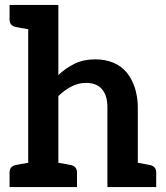

<svg xmlns="http://www.w3.org/2000/svg" viewBox="-20 -763 675 783"><path d="M592 -90C591 -90 589 -90 586 -91C583 -92 578 -93 571 -94C564 -95 554 -97 542 -99V-327C542 -356 537 -381 530 -405C522 -429 511 -450 497 -467C482 -484 465 -498 443 -507C421 -516 397 -521 369 -521C337 -521 308 -515 284 -503C260 -491 238 -476 218 -457V-743H95H19V-684C19 -667 27 -657 44 -653C45 -653 47 -652 50 -652C53 -652 58 -650 65 -649C72 -648 83 -646 95 -644V-99C83 -97 72 -95 65 -94C58 -93 53 -91 50 -91C47 -91 45 -90 44 -90C27 -86 19 -76 19 -59V0H95H218H294V-59C294 -76 286 -86 269 -90C268 -90 266 -90 263 -91C260 -91 255 -93 248 -94C241 -95 230 -97 218 -99V-371C235 -388 252 -400 271 -410C290 -420 310 -425 331 -425C360 -425 382 -416 396 -399C411 -382 418 -357 418 -326V0H542H617V-59C617 -76 609 -86 592 -90Z"/></svg>

Font: SVN-Aleo
Style: Bold
Weight: 700
Designer: Alessio Laiso
Version: Version 1.2.2